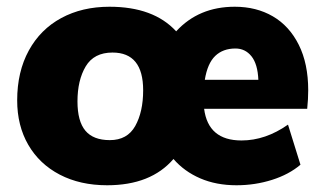

<svg xmlns="http://www.w3.org/2000/svg" viewBox="-20 -542 968 570"><path d="M895 -274Q895 -248 892 -219H586Q598 -125 697 -125Q768 -125 835 -172L872 -53Q838 -24 787.5 -8Q737 8 682 8Q622 8 574.5 -12.5Q527 -33 495 -70Q428 8 298 8Q218 8 157.5 -23.5Q97 -55 64 -112Q31 -169 31 -244Q31 -329 65.5 -392Q100 -455 162 -488.5Q224 -522 305 -522Q436 -522 503 -449Q570 -522 677 -522Q741 -522 790 -493.5Q839 -465 867 -409Q895 -353 895 -274ZM588 -305H747Q745 -352 726.5 -375Q708 -398 679 -398Q642 -398 619 -376Q596 -354 588 -305ZM405 -274Q405 -386 314 -386Q259 -386 234.5 -345Q210 -304 210 -241Q210 -182 233.5 -154Q257 -126 306 -126Q358 -126 381.5 -168Q405 -210 405 -274Z"/></svg>

Font: Muli Black
Style: Italic
Weight: 900
Italic angle: -4.541°
Designer: Vernon Adams
Foundry: Vernon Adams
Version: Version 2.001